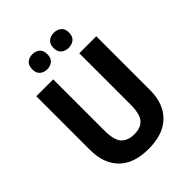

<svg xmlns="http://www.w3.org/2000/svg" viewBox="-256 -1049 1191 1191"><g transform="rotate(-45 339.5 -453.0)"><path d="M603 -242Q603 -165 573.5 -108.5Q544 -52 485.5 -21Q427 10 338 10Q210 10 143.5 -57Q77 -124 77 -243V-714H225V-266Q225 -180 255 -148.5Q285 -117 341 -117Q399 -117 426.5 -150Q454 -183 454 -267V-714H603ZM177 -849Q177 -884 196.5 -900Q216 -916 243 -916Q271 -916 290.5 -900Q310 -884 310 -850Q310 -816 290.5 -800Q271 -784 243 -784Q216 -784 196.5 -800Q177 -816 177 -849ZM364 -849Q364 -884 384 -900Q404 -916 432 -916Q460 -916 480 -900Q500 -884 500 -850Q500 -816 480 -800Q460 -784 432 -784Q404 -784 384 -800Q364 -816 364 -849Z"/></g></svg>

Font: Noto Sans Bengali SemiCondensed
Style: Bold
Weight: 700
Width: 4
Designer: Jelle Bosma - Monotype Design Team
Foundry: Monotype Imaging Inc.
Version: Version 2.003